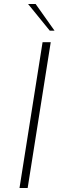

<svg xmlns="http://www.w3.org/2000/svg" viewBox="-20 -945 294 965"><path d="M194 -733H235L119 0H78ZM121 -925H159L254 -791H230Z"/></svg>

Font: Exo ExtraLight
Style: Italic
Weight: 275
Italic angle: -9°
Designer: Natanael Gama
Foundry: Natanael Gama
Version: Version 1.500; ttfautohint (v1.6)